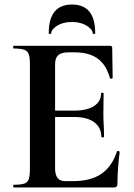

<svg xmlns="http://www.w3.org/2000/svg" viewBox="-20 -827 592 847"><path d="M483 0H41Q38 0 38 -6Q38 -12 41 -12Q72 -12 87 -17Q102 -22 107 -37Q112 -52 112 -81V-544Q112 -573 107 -587.5Q102 -602 87 -607.5Q72 -613 41 -613Q38 -613 38 -619Q38 -625 41 -625H465Q475 -625 475 -616L477 -483Q477 -481 472 -480Q467 -479 465 -482Q449 -541 411 -568.5Q373 -596 311 -596H281Q261 -596 248 -590.5Q235 -585 229 -573Q223 -561 223 -543V-85Q223 -66 228 -53Q233 -40 243 -34Q253 -28 269 -28H302Q380 -28 427 -60Q474 -92 496 -159Q497 -162 502.5 -160.5Q508 -159 508 -157Q504 -128 501 -88.5Q498 -49 498 -15Q498 0 483 0ZM427 -223Q427 -264 396 -287.5Q365 -311 305 -311H170V-339H306Q365 -339 395.5 -359.5Q426 -380 426 -415Q426 -418 431.5 -418Q437 -418 437 -415Q437 -382 436.5 -363.5Q436 -345 436 -325Q436 -300 437.5 -276Q439 -252 439 -223Q439 -221 433 -221Q427 -221 427 -223ZM206 -680Q206 -677 200.5 -677Q195 -677 195 -681Q195 -807 298 -807Q400 -807 400 -681Q400 -677 394.5 -677Q389 -677 389 -680Q389 -697 362.5 -713.5Q336 -730 298 -730Q258 -730 232 -713.5Q206 -697 206 -680Z"/></svg>

Font: Cormorant Garamond Light
Style: Regular
Weight: 300
Designer: Christian Thalmann (Catharsis Fonts)
Foundry: Catharsis Fonts
Version: Version 4.001